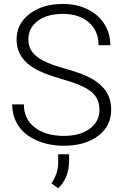

<svg xmlns="http://www.w3.org/2000/svg" viewBox="-20 -741 632 989"><path d="M492.2 -174.8Q492.2 -233.9 450.7 -268.3Q409.2 -302.7 298.8 -333.7Q188.5 -364.7 137.7 -401.4Q65.4 -453.1 65.4 -537.1Q65.4 -618.7 132.6 -669.7Q199.7 -720.7 304.2 -720.7Q375 -720.7 430.9 -693.4Q486.8 -666 517.6 -617.2Q548.3 -568.4 548.3 -508.3H487.8Q487.8 -581.1 438 -625.2Q388.2 -669.4 304.2 -669.4Q222.7 -669.4 174.3 -633.1Q126 -596.7 126 -538.1Q126 -483.9 169.4 -449.7Q212.9 -415.5 308.6 -389.4Q404.3 -363.3 453.6 -335.2Q502.9 -307.1 527.8 -268.1Q552.7 -229 552.7 -175.8Q552.7 -91.8 485.6 -41Q418.5 9.8 308.6 9.8Q233.4 9.8 170.7 -17.1Q107.9 -43.9 75.4 -92.3Q43 -140.6 43 -203.1H103Q103 -127.9 159.2 -84.5Q215.3 -41 308.6 -41Q391.6 -41 441.9 -77.6Q492.2 -114.3 492.2 -174.8ZM279.3 228.5 244.6 203.1Q278.3 155.3 279.8 100.6V53.7H335.9V84.5Q335.9 177.7 279.3 228.5Z"/></svg>

Font: SteelSelectRoboto
Style: Regular
Weight: 300
Designer: Google
Version: Version 2.137; 2017